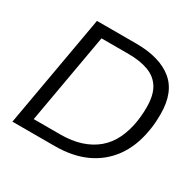

<svg xmlns="http://www.w3.org/2000/svg" viewBox="-149 -852 1036 1017"><g transform="rotate(30 368.5 -343.0)"><path d="M45 0 166 -686H407Q549 -686 627 -623.5Q705 -561 705 -427Q705 -399 703 -372Q701 -345 696 -319Q678 -216 626 -145Q574 -74 493 -37Q412 0 304 0ZM136 -68H299Q369 -68 424 -86Q479 -104 519 -138Q559 -172 583 -222Q607 -272 617 -336Q619 -351 620.5 -365.5Q622 -380 622.5 -394Q623 -408 623 -421Q623 -494 597 -537Q571 -580 520.5 -599Q470 -618 399 -618H233Z"/></g></svg>

Font: Archivo SemiBold Light
Style: Italic
Weight: 300
Italic angle: -10°
Version: Version 2.001